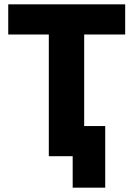

<svg xmlns="http://www.w3.org/2000/svg" viewBox="-20 -720 614 885"><path d="M205 -561H18V-700H557V-561H368V-139H465V145H315V0H205Z"/></svg>

Font: Chess Sans
Style: Bold
Weight: 700
Designer: Wolf Bōese
Foundry: Wolf Bōese
Version: Version 7.223